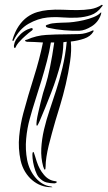

<svg xmlns="http://www.w3.org/2000/svg" viewBox="-20 -780 448 800"><path d="M400 -718Q389 -687 361.5 -670Q334 -653 311 -652Q281 -651 247 -654Q213 -657 182 -664Q180 -664 175.5 -666Q171 -668 171 -671Q170 -674 174.5 -676Q179 -678 181 -678Q188 -681 197.5 -682.5Q207 -684 217.5 -684.5Q228 -685 238 -685.5Q248 -686 255 -686Q267 -686 287 -688.5Q307 -691 329 -696Q351 -701 369.5 -708.5Q388 -716 397 -725Q401 -729 401.5 -728.5Q402 -728 402 -726Q401 -723 400 -718ZM404 -752Q385 -726 358.5 -717Q332 -708 302 -706.5Q272 -705 239.5 -707.5Q207 -710 177 -707Q138 -703 99 -681Q60 -659 36 -610Q34 -608 33 -609.5Q32 -611 32 -614Q42 -648 58 -671.5Q74 -695 93.5 -709Q113 -723 135 -729.5Q157 -736 179 -738Q210 -741 241.5 -739.5Q273 -738 302 -738Q331 -738 357 -742Q383 -746 404 -760Q406 -760 407.5 -758.5Q409 -757 404 -752ZM116 -660Q118 -656 110.5 -651Q103 -646 100 -643Q92 -636 85.5 -630.5Q79 -625 73 -619Q65 -611 57 -602Q49 -593 44 -581Q40 -579 40 -580Q38 -586 38 -587V-590Q40 -603 46 -613.5Q52 -624 66 -638Q71 -643 79 -648.5Q87 -654 95 -657.5Q103 -661 109 -662.5Q115 -664 116 -660ZM192 0Q171 0 151 -7.5Q131 -15 114 -29.5Q97 -44 84.5 -64.5Q72 -85 66 -111Q55 -162 60 -212.5Q65 -263 77 -308Q97 -382 121 -458Q145 -534 159 -603Q142 -604 124 -605Q106 -606 92 -606Q85 -608 84 -610Q84 -612 87.5 -613.5Q91 -615 93 -615Q131 -632 172.5 -634.5Q214 -637 256 -637Q283 -637 310 -638Q337 -639 366 -653Q369 -655 369.5 -652.5Q370 -650 369 -648Q357 -628 330.5 -619Q304 -610 275 -607Q279 -571 272 -523.5Q265 -476 254 -429Q243 -382 230.5 -341Q218 -300 211 -277Q204 -252 196.5 -225.5Q189 -199 183 -174Q177 -149 173.5 -126.5Q170 -104 170 -86Q170 -74 167 -73Q164 -73 160 -86Q150 -122 152 -161Q154 -200 163.5 -240.5Q173 -281 187 -322Q201 -363 214 -404Q228 -446 240.5 -499Q253 -552 258 -606Q253 -606 250 -605Q247 -604 244 -604Q244 -581 241 -559.5Q238 -538 234 -521Q218 -458 193.5 -394.5Q169 -331 145 -275Q144 -273 140 -264.5Q136 -256 134 -256Q131 -258 132 -266.5Q133 -275 133 -278Q135 -292 139.5 -311.5Q144 -331 149 -352Q154 -373 159.5 -392.5Q165 -412 170 -426Q179 -454 188.5 -500.5Q198 -547 206 -603H199H192Q186 -565 175.5 -525Q165 -485 152.5 -444Q140 -403 127 -362.5Q114 -322 104 -285Q93 -246 89 -201.5Q85 -157 93 -114Q102 -69 129.5 -38Q157 -7 192 -3Q195 -3 197 -1Q198 0 199 0ZM211 -25Q220 -23 215.5 -19.5Q211 -16 207 -16Q190 -16 173.5 -20Q157 -24 141 -42Q133 -52 127 -69.5Q121 -87 118 -104Q115 -121 115 -134Q115 -147 119 -147Q120 -147 122 -141.5Q124 -136 126 -129.5Q128 -123 130 -116.5Q132 -110 133 -107Q144 -74 162 -53Q182 -28 211 -25Z"/></svg>

Font: Akronim
Style: Regular
Weight: 400
Designer: Grzegorz Klimczewski
Foundry: Fonty.PL
Version: Version 1.001